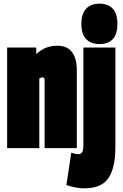

<svg xmlns="http://www.w3.org/2000/svg" viewBox="-20 -810 670 1050"><path d="M19 0V-550H178V-514Q209 -542 237.5 -551Q266 -560 293 -560Q347 -560 373.5 -525.5Q400 -491 400 -426V0H224V-371Q224 -382 219.5 -384.5Q215 -387 212 -387Q204 -387 195 -380V0ZM524 -569Q477 -569 451 -596.5Q425 -624 425 -679Q425 -735 451 -762.5Q477 -790 524 -790Q571 -790 596.5 -762.5Q622 -735 622 -679Q622 -569 524 -569ZM611 -550V-5Q611 108 573 164Q535 220 441 220Q397 220 343 202L370 25Q381 29 389.5 31Q398 33 407 33Q424 33 430 21.5Q436 10 436 -21V-550Z"/></svg>

Font: Georama ExtraCondensed Black
Style: Regular
Weight: 900
Width: 2
Designer: Jean-Baptiste Levee
Foundry: Production Type
Version: Version 1.000